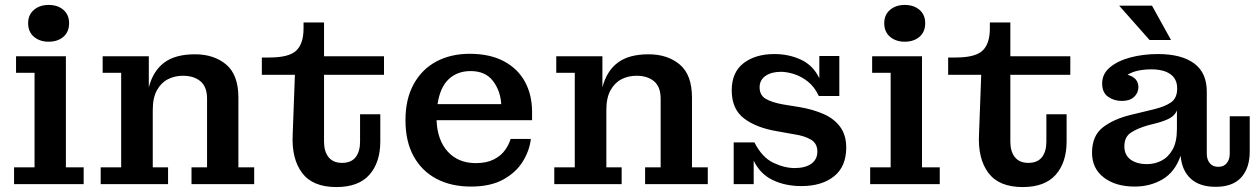

<svg xmlns="http://www.w3.org/2000/svg" viewBox="-20 -746 5106 778"><path d="M177 -577Q141 -577 117.5 -597Q94 -617 94 -652Q94 -686 117.5 -706Q141 -726 177 -726Q214 -726 237 -706Q260 -686 260 -652Q260 -617 237 -597Q214 -577 177 -577ZM37 0V-68H120V-451H45V-518H247V-68H319V0Z M388 0V-68H471V-451H396V-518H583V-392Q600 -458 645 -492Q690 -526 770 -526Q847 -526 896.5 -484.5Q946 -443 946 -350V-68H1010V0H756V-68H819V-346Q819 -394 792.5 -416.5Q766 -439 721 -439Q688 -439 660.5 -425Q633 -411 616 -380.5Q599 -350 599 -301V-68H661V0Z M1343 12Q1247 12 1204 -45.5Q1161 -103 1166 -201L1175 -443H1041V-513H1072Q1151 -513 1180.5 -541Q1210 -569 1210 -631V-655H1293V-518H1536V-443H1293V-172Q1293 -132 1311.5 -109Q1330 -86 1366 -86Q1403 -86 1421 -109Q1439 -132 1439 -172V-283H1521V-173Q1521 -88 1477 -38Q1433 12 1343 12Z M1888 10Q1809 10 1749.5 -21Q1690 -52 1656.5 -112Q1623 -172 1623 -259Q1623 -345 1656.5 -405.5Q1690 -466 1748.5 -497Q1807 -528 1883 -528Q1965 -528 2021.5 -498Q2078 -468 2107 -415Q2136 -362 2136 -292V-259H1749Q1752 -178 1794.5 -131.5Q1837 -85 1908 -85Q1951 -85 1980 -99.5Q2009 -114 2025.5 -136.5Q2042 -159 2049 -183H2131Q2126 -137 2099 -92.5Q2072 -48 2020 -19Q1968 10 1888 10ZM2011 -324Q2008 -378 1977.5 -418Q1947 -458 1887 -458Q1833 -458 1798 -425Q1763 -392 1753 -324Z M2226 0V-68H2309V-451H2234V-518H2421V-392Q2438 -458 2483 -492Q2528 -526 2608 -526Q2685 -526 2734.5 -484.5Q2784 -443 2784 -350V-68H2848V0H2594V-68H2657V-346Q2657 -394 2630.5 -416.5Q2604 -439 2559 -439Q2526 -439 2498.5 -425Q2471 -411 2454 -380.5Q2437 -350 2437 -301V-68H2499V0Z M2953 0V-169H3037Q3068 -108 3113.5 -86.5Q3159 -65 3200 -65Q3243 -65 3267.5 -82.5Q3292 -100 3292 -132Q3292 -165 3265.5 -180.5Q3239 -196 3197 -202L3130 -214Q3045 -228 2995 -266Q2945 -304 2945 -380Q2945 -453 2993 -490Q3041 -527 3118 -527Q3177 -527 3226 -504Q3275 -481 3300 -429V-519H3381V-357H3298Q3280 -395 3253 -416Q3226 -437 3197 -446Q3168 -455 3144 -455Q3106 -455 3082 -438.5Q3058 -422 3058 -392Q3058 -360 3083 -345.5Q3108 -331 3152 -323L3220 -312Q3273 -303 3316 -284.5Q3359 -266 3384 -232.5Q3409 -199 3409 -148Q3409 -71 3359.5 -31.5Q3310 8 3227 8Q3162 8 3111 -16.5Q3060 -41 3034 -95V0Z M3646 -577Q3610 -577 3586.5 -597Q3563 -617 3563 -652Q3563 -686 3586.5 -706Q3610 -726 3646 -726Q3683 -726 3706 -706Q3729 -686 3729 -652Q3729 -617 3706 -597Q3683 -577 3646 -577ZM3506 0V-68H3589V-451H3514V-518H3716V-68H3788V0Z M4124 12Q4028 12 3985 -45.5Q3942 -103 3947 -201L3956 -443H3822V-513H3853Q3932 -513 3961.5 -541Q3991 -569 3991 -631V-655H4074V-518H4317V-443H4074V-172Q4074 -132 4092.5 -109Q4111 -86 4147 -86Q4184 -86 4202 -109Q4220 -132 4220 -172V-283H4302V-173Q4302 -88 4258 -38Q4214 12 4124 12Z M4638 -584 4515 -723H4648L4725 -584ZM4578 10Q4501 10 4453 -26.5Q4405 -63 4405 -127Q4405 -196 4449 -230Q4493 -264 4564 -281L4655 -303Q4701 -314 4725.5 -331.5Q4750 -349 4750 -387V-388Q4750 -426 4722.5 -445.5Q4695 -465 4645 -465Q4618 -465 4593 -460Q4568 -455 4549 -443Q4593 -431 4593 -392Q4592 -368 4574.5 -352.5Q4557 -337 4526 -337Q4494 -337 4470 -354Q4446 -371 4446 -408Q4446 -447 4478 -473.5Q4510 -500 4561.5 -513.5Q4613 -527 4672 -527Q4768 -527 4819.5 -488.5Q4871 -450 4870 -372V-123Q4870 -100 4882 -85Q4894 -70 4917 -70Q4939 -70 4951 -85Q4963 -100 4963 -123V-275H5044V-132Q5044 -65 5009.5 -27Q4975 11 4906 11Q4841 11 4805 -22Q4769 -55 4764 -115Q4741 -49 4691 -19.5Q4641 10 4578 10ZM4536 -153Q4536 -118 4561 -99.5Q4586 -81 4628 -81Q4659 -81 4686.5 -95Q4714 -109 4731.5 -140Q4749 -171 4749 -223V-298Q4740 -278 4721 -267.5Q4702 -257 4670 -248L4631 -238Q4589 -226 4562.5 -208.5Q4536 -191 4536 -153Z"/></svg>

Font: Montagu Slab 16pt Medium
Style: Regular
Weight: 500
Designer: Florian Karsten
Foundry: Florian Karsten
Version: Version 1.000; ttfautohint (v1.8.3)